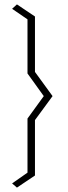

<svg xmlns="http://www.w3.org/2000/svg" viewBox="-20 -711 309 873"><path d="M105 74V-172L179 -274L105 -377V-623L35 -671L57 -691L139 -636V-384L219 -274L139 -165V87L57 142L35 123Z"/></svg>

Font: Turret Road ExtraLight
Style: Regular
Weight: 275
Designer: Noponies
Foundry: Noponies
Version: Version 1.001; ttfautohint (v1.8)